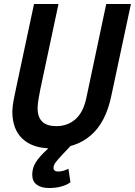

<svg xmlns="http://www.w3.org/2000/svg" viewBox="-20 -730 678 965"><path d="M240 16Q145 16 93.5 -32Q42 -80 42 -169Q42 -192 48.5 -227Q55 -262 64 -302L151 -710H274L183 -283Q178 -260 173.5 -232Q169 -204 169 -186Q169 -96 263 -96Q320 -96 359.5 -131Q399 -166 414 -238L514 -710H638L539 -246Q511 -113 435 -48.5Q359 16 240 16ZM227 215Q187 215 164.5 198Q142 181 142 148Q142 113 161 84Q180 55 214 24L261 -20L338 0L289 52Q269 73 259 87Q249 101 249 114Q249 132 273 132Q286 132 299.5 128Q313 124 324 118L334 186Q319 198 291 206.5Q263 215 227 215Z"/></svg>

Font: Geist Mono SemiBold
Style: Italic
Weight: 600
Italic angle: -12°
Monospace: yes
Designer: Basement.studio, Andrés Briganti, Mateo Zaragoza
Foundry: Basement.studio, Vercel, Andrés Briganti, Guido Ferreyra, Mateo Zaragoza
Version: Version 1.500; ttfautohint (v1.8.4.7-5d5b)